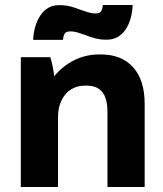

<svg xmlns="http://www.w3.org/2000/svg" viewBox="-20 -749 653 769"><path d="M63.4 0H212.4V-279.8Q212.4 -308.8 220.2 -331.7Q228 -354.6 242.1 -371.4Q256.2 -388.2 276.4 -397.1Q296.6 -406 321.2 -406H326.2Q369.8 -406 390.1 -380Q410.4 -354 410.4 -300.8V0H559.4V-333Q559.4 -428 513.4 -479.5Q467.4 -531 383.2 -531H378.6Q322.8 -531 276.5 -507.5Q230.2 -484 197 -443.4Q195.6 -460.4 191 -482.3Q186.4 -504.2 181.4 -520H63.4ZM300.2 -710.6Q282.2 -718 262.2 -723.2Q242.2 -728.4 216.4 -728.4Q192.2 -728.4 173.6 -717.7Q155 -707 142.1 -687.7Q129.2 -668.4 121.6 -643.4Q114 -618.4 112.8 -589.4H232.2Q233 -602.2 238 -612.7Q243 -623.2 261.2 -623.2Q277 -623.2 292.6 -618.3Q308.2 -613.4 324 -607.8Q342 -600.4 362 -595.2Q382 -590 407.8 -590Q432 -590 450.9 -600.7Q469.8 -611.4 482.7 -630.4Q495.6 -649.4 502.9 -674.6Q510.2 -699.8 511.4 -729H392Q391.2 -716.2 386.2 -705.7Q381.2 -695.2 363 -695.2Q347.2 -695.2 331.6 -700.1Q316 -705 300.2 -710.6Z"/></svg>

Font: Fixel Variable
Style: Regular
Weight: 100
Width: 3
Designer: AlfaBravo + MacPaw
Foundry: Kyrylo Tkachov, Marchela Mozhyna, Serhii Makarenko, Maria Weinstein, Zakhar Kryvoshyya
Version: Version 1.211